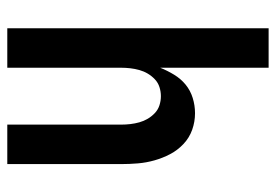

<svg xmlns="http://www.w3.org/2000/svg" viewBox="-138 -638 775 540"><g transform="rotate(90 250.0 -367.5)"><path d="M59 0V-735H170V-430Q178 -450 189.5 -469Q201 -488 217.5 -501.5Q234 -515 255 -521.5Q276 -528 298 -528Q322 -528 344.5 -520Q367 -512 384.5 -495.5Q402 -479 413 -458Q424 -437 430.5 -414Q437 -391 439 -367.5Q441 -344 441 -320V0H330V-320Q330 -333 328.5 -346Q327 -359 323.5 -371.5Q320 -384 313.5 -395Q307 -406 297.5 -415Q288 -424 275.5 -428Q263 -432 250 -432Q237 -432 224.5 -428Q212 -424 202.5 -415Q193 -406 186.5 -395Q180 -384 176.5 -371.5Q173 -359 171.5 -346Q170 -333 170 -320V0Z"/></g></svg>

Font: Iosevka Fixed
Style: Bold
Weight: 700
Monospace: yes
Designer: Belleve Invis
Foundry: Belleve Invis
Version: Version 32.3.0